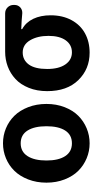

<svg xmlns="http://www.w3.org/2000/svg" viewBox="317 -932 628 1303"><g transform="rotate(-90 631.5 -280.0)"><path d="M43.9 -279.3Q43.9 -346.7 65.9 -403.3Q87.9 -460 124.5 -497.1Q161.1 -534.2 209.5 -554.2Q257.8 -574.2 311 -574.2Q364.3 -574.2 412.6 -554.2Q460.9 -534.2 497.6 -497.1Q534.2 -460 556.2 -403.3Q578.1 -346.7 578.1 -279.3Q578.1 -211.9 556.2 -155.8Q534.2 -99.6 497.6 -63Q460.9 -26.4 412.6 -6.3Q364.3 13.7 311 13.7Q257.8 13.7 209.5 -6.3Q161.1 -26.4 124.5 -63Q87.9 -99.6 65.9 -155.8Q43.9 -211.9 43.9 -279.3ZM426.8 -279.3Q426.8 -361.3 397.5 -407.7Q368.2 -454.1 311 -454.1Q253.9 -454.1 224.1 -407.7Q194.3 -361.3 194.3 -279.3Q194.3 -197.3 224.1 -151.9Q253.9 -106.4 311 -106.4Q368.2 -106.4 397.5 -151.9Q426.8 -197.3 426.8 -279.3Z M925.8 13.7Q814.5 13.7 739.7 -63Q665 -139.6 665 -274.4Q665 -343.8 687.5 -399.4Q710 -455.1 747.6 -489.7Q785.2 -524.4 832.5 -542Q879.9 -559.6 932.6 -559.6H1192.4Q1216.8 -559.6 1233.4 -543Q1250 -526.4 1250 -502V-496.1Q1250 -472.7 1233.4 -457Q1217.8 -443.4 1198.2 -443.4Q1195.3 -443.4 1192.4 -443.4Q1145.5 -448.2 1087.9 -450.2Q1085 -450.2 1085 -447.8Q1085 -445.3 1086.9 -443.4Q1131.8 -418.9 1155.8 -368.7Q1179.7 -318.4 1179.7 -251Q1179.7 -169.9 1147 -109.4Q1114.3 -48.8 1057.1 -17.6Q1000 13.7 925.8 13.7ZM927.7 -440.4Q876 -440.4 845.7 -398.9Q815.4 -357.4 815.4 -274.4Q815.4 -195.3 846.2 -150.9Q877 -106.4 928.2 -106.4Q979.5 -106.4 1009.8 -148.4Q1040 -190.4 1040 -265.1Q1040 -339.8 1010.3 -390.1Q980.5 -440.4 927.7 -440.4Z"/></g></svg>

Font: Gen Jyuu Gothic Bold
Style: Bold
Weight: 700
Designer: [Source Han Sans]
Ryoko NISHIZUKA  (kana & ideographs); Paul D. Hunt (Latin, Greek & Cyrillic); Wenlong ZHANG  (bopomofo
Version: Version 1.002.20150607